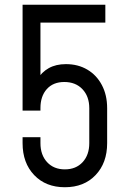

<svg xmlns="http://www.w3.org/2000/svg" viewBox="-20 -770 525 806"><path d="M252.2 16Q172.2 16 123.5 -35Q74.8 -86 74.8 -169V-194H149.8V-169Q149.8 -119.5 177.8 -89.2Q205.8 -59 252.2 -59Q298.8 -59 326.8 -89.2Q354.8 -119.5 354.8 -169V-315.8Q354.8 -365.2 326.2 -395.5Q297.6 -425.8 249.9 -425.8Q203.1 -425.8 176.4 -395.9Q149.8 -366 149.8 -316.5V-305.8H74.8V-750H422.2V-675H115.8L149.8 -709V-419.5L136.5 -436.5Q154.8 -467.2 184.8 -484Q214.8 -500.8 256.8 -500.8Q307.5 -500.8 346.5 -477.8Q385.5 -454.8 407.6 -413Q429.8 -371.2 429.8 -315.8V-169Q429.8 -86 381.2 -35Q332.8 16 252.2 16Z"/></svg>

Font: Mohave Light
Style: Regular
Weight: 300
Designer: Gumpita Rahayu
Foundry: Tokotype
Version: Version 2.003